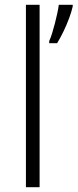

<svg xmlns="http://www.w3.org/2000/svg" viewBox="-20 -780 323 800"><path d="M145 0H88V-760H145ZM283 -753Q278 -731 268 -704Q258 -677 245 -650Q232 -623 218 -600H185V-609Q191 -622 197 -641Q203 -660 208.5 -681.5Q214 -703 218.5 -723.5Q223 -744 225 -760H283Z"/></svg>

Font: Noto Sans Hebrew Light
Style: Regular
Weight: 300
Designer: Monotype Design Team
Foundry: Monotype Imaging Inc.
Version: Version 2.003